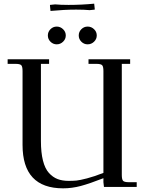

<svg xmlns="http://www.w3.org/2000/svg" viewBox="-20 -1028 791 1056"><path d="M22 -676.8V-702.1H250V-676.8H205.1V-252.9Q205.1 -189 216.3 -144.8Q227.5 -100.6 249 -76.9Q270.5 -53.2 296.6 -43.2Q322.8 -33.2 356.9 -33.2Q381.8 -33.2 400.1 -34.9Q418.5 -36.6 458.3 -46.9Q498 -57.1 548.8 -77.1V-637.2Q548.8 -662.1 541.7 -669.4Q534.7 -676.8 509.8 -676.8H466.8V-702.1H695.8V-676.8H649.9V-65.9Q649.9 -41 657 -33.4Q664.1 -25.9 689 -25.9H731.9V0H551.8L548.8 -25.9V-47.9Q472.7 -18.1 424.1 -5.1Q375.5 7.8 327.1 7.8Q104 7.8 104 -231V-637.2Q104 -662.1 96.9 -669.4Q89.8 -676.8 64.9 -676.8ZM257.6 -798.6Q243.2 -813 243.2 -833Q243.2 -853 257.6 -867.4Q272 -881.8 292 -881.8Q312 -881.8 326.9 -867.4Q341.8 -853 341.8 -833Q341.8 -813 326.9 -798.6Q312 -784.2 292 -784.2Q272 -784.2 257.6 -798.6ZM254.9 -996.1V-1001L283.2 -1003.9Q313 -1001 356.9 -1001Q427.7 -1001 498 -1007.8L501 -980V-975.1L473.1 -972.2Q443.4 -975.1 398.9 -975.1Q333 -975.1 257.8 -967.8ZM461.9 -881.8Q482.4 -881.8 497.3 -867.4Q512.2 -853 512.2 -833Q512.2 -813 497.3 -798.6Q482.4 -784.2 461.9 -784.2Q441.9 -784.2 427.5 -798.6Q413.1 -813 413.1 -833Q413.1 -853 427.5 -867.4Q441.9 -881.8 461.9 -881.8Z"/></svg>

Font: Dihjauti S
Style: Bold
Weight: 700
Designer: T. Christopher White
Version: Version 3.0.0